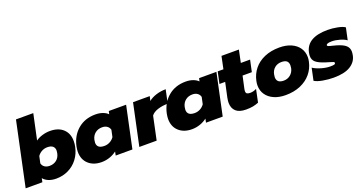

<svg xmlns="http://www.w3.org/2000/svg" viewBox="-48 -1404 3947 2084"><g transform="rotate(-20 1925.5 -362.0)"><path d="M192 -44 183 0H-10L147 -739H347L284 -445Q315 -468 359.5 -481.5Q404 -495 449 -495Q546 -495 601 -443.5Q656 -392 656 -305Q656 -271 649 -239Q633 -163 589.5 -105.5Q546 -48 481 -16.5Q416 15 340 15Q292 15 254 0Q216 -15 192 -44ZM442 -239Q446 -261 446 -270Q446 -303 425 -321Q404 -339 362 -339Q328 -339 298 -323Q268 -307 249 -279L232 -200Q239 -172 262 -156Q285 -140 319 -140Q366 -140 399 -166Q432 -192 442 -239Z M657 -178Q657 -202 664 -239Q689 -356 771 -425.5Q853 -495 974 -495Q1020 -495 1057.5 -481.5Q1095 -468 1117 -445L1125 -480H1325L1223 0H1030L1039 -44Q1003 -16 958 -0.5Q913 15 865 15Q771 15 714 -37Q657 -89 657 -178ZM1065 -200 1082 -279Q1075 -307 1052 -323Q1029 -339 995 -339Q948 -339 914.5 -312.5Q881 -286 871 -239Q867 -217 867 -207Q867 -140 952 -140Q986 -140 1016 -156Q1046 -172 1065 -200Z M1405 -480H1598L1586 -428Q1621 -457 1674 -474Q1727 -491 1786 -491L1753 -336Q1690 -336 1637 -319Q1584 -302 1560 -269L1503 0H1303Z M1700 -178Q1700 -202 1707 -239Q1732 -356 1814 -425.5Q1896 -495 2017 -495Q2063 -495 2100.5 -481.5Q2138 -468 2160 -445L2168 -480H2368L2266 0H2073L2082 -44Q2046 -16 2001 -0.5Q1956 15 1908 15Q1814 15 1757 -37Q1700 -89 1700 -178ZM2108 -200 2125 -279Q2118 -307 2095 -323Q2072 -339 2038 -339Q1991 -339 1957.5 -312.5Q1924 -286 1914 -239Q1910 -217 1910 -207Q1910 -140 1995 -140Q2029 -140 2059 -156Q2089 -172 2108 -200Z M2377 -120Q2377 -141 2384 -178L2420 -345H2354L2383 -480H2449L2479 -624H2680L2650 -480H2757L2728 -345H2621L2591 -207Q2587 -190 2587 -176Q2587 -156 2598.5 -148Q2610 -140 2636 -140Q2673 -140 2709 -159L2678 -11Q2646 2 2613 8.5Q2580 15 2532 15Q2454 15 2415.5 -20.5Q2377 -56 2377 -120Z M2736 -188Q2736 -213 2742 -240Q2758 -315 2804.5 -372.5Q2851 -430 2926 -462.5Q3001 -495 3099 -495Q3177 -495 3235 -469Q3293 -443 3324 -397Q3355 -351 3355 -291Q3355 -267 3349 -240Q3333 -165 3285.5 -107.5Q3238 -50 3162.5 -17.5Q3087 15 2990 15Q2914 15 2856.5 -10.5Q2799 -36 2767.5 -82Q2736 -128 2736 -188ZM3144 -240Q3147 -257 3147 -272Q3147 -305 3128 -322Q3109 -339 3066 -339Q3021 -339 2988.5 -312.5Q2956 -286 2947 -240Q2943 -218 2943 -208Q2943 -140 3023 -140Q3068 -140 3101 -167Q3134 -194 3144 -240Z M3325 -28 3355 -169Q3391 -145 3447 -128.5Q3503 -112 3551 -112Q3582 -112 3596 -116Q3610 -120 3610 -133Q3610 -141 3599 -145.5Q3588 -150 3557 -159L3514 -172Q3442 -195 3410.5 -222Q3379 -249 3379 -294Q3379 -310 3384 -335Q3418 -495 3657 -495Q3710 -495 3769 -483.5Q3828 -472 3854 -453L3824 -314Q3798 -334 3749 -348.5Q3700 -363 3657 -363Q3598 -363 3593 -343Q3591 -334 3603 -328.5Q3615 -323 3647 -316Q3656 -313 3667.5 -310.5Q3679 -308 3692 -304Q3764 -283 3794.5 -255Q3825 -227 3825 -183Q3825 -167 3820 -140Q3805 -68 3737 -26.5Q3669 15 3545 15Q3485 15 3422 4Q3359 -7 3325 -28Z"/></g></svg>

Font: Prompt ExtraBold
Style: Italic
Weight: 800
Italic angle: -12°
Designer: Katatrad Team
Foundry: CadsonDemak
Version: Version 1.001